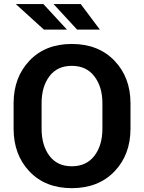

<svg xmlns="http://www.w3.org/2000/svg" viewBox="-20 -944 730 974"><path d="M344 10.5Q210 10.5 129.5 -74.2Q49 -159 49 -291.5V-419.5Q49 -551.5 129.5 -636.2Q210 -721 344 -721Q479 -721 560.5 -636.2Q642 -551.5 642 -419.5V-291.5Q642 -159 560.5 -74.2Q479 10.5 344 10.5ZM344 -100.5Q418 -100.5 458.8 -153.5Q499.5 -206.5 499.5 -291.5V-420.5Q499.5 -504 458.5 -557Q418 -610 344 -610Q270.5 -610 230.8 -557.2Q191 -504.5 191 -420.5V-291.5Q191 -206.5 230.8 -153.5Q270.5 -100.5 344 -100.5ZM319.5 -794H202.5L60 -923.5H200ZM486.5 -794H371L251.5 -923.5H389.5Z"/></svg>

Font: Roberto Sans
Style: Bold
Weight: 700
Designer: Google (font) & Cristiano Sobral (main changes)
Version: Version 1.000;October 12, 2021;FontCreator 14.0.0.2814 64-bi